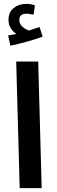

<svg xmlns="http://www.w3.org/2000/svg" viewBox="-20 -975 297 995"><path d="M82 0 64 -656H178L196 0ZM201 -785 185 -835Q173 -831 159.5 -826.5Q146 -822 130 -817Q115 -821 97.5 -835.5Q80 -850 80 -872Q80 -904 119 -904Q127 -904 136 -902Q145 -900 154 -899L161 -947Q140 -955 116 -955Q78 -955 51 -933.5Q24 -912 24 -872Q24 -847 36 -828.5Q48 -810 65 -799Q52 -797 22 -791L34 -738Q126 -758 201 -785Z"/></svg>

Font: Noto Sans Arabic UI ExtraCondensed Semi
Style: Regular
Weight: 600
Width: 3
Designer: Nadine Chahine - Monotype Design Team
Foundry: Monotype Imaging Inc.
Version: Version 1.900